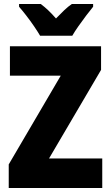

<svg xmlns="http://www.w3.org/2000/svg" viewBox="-20 -947 558 967"><path d="M495 0H24V-119L286 -566H30V-714H489V-595L227 -149H495ZM182 -767Q171 -786 152 -814Q133 -842 112 -869Q91 -896 76 -913V-927H185Q204 -913 222.5 -895.5Q241 -878 262 -854Q285 -878 304 -896Q323 -914 342 -927H449V-913Q434 -895 414 -868.5Q394 -842 375 -815Q356 -788 344 -767Z"/></svg>

Font: Noto Sans Bengali Condensed Black
Style: Regular
Weight: 900
Width: 3
Designer: Joana Ranito - Universal Thirst; Jelle Bosma - Monotype Design Team
Foundry: Universal Thirst ehf.
Version: Version 3.000; ttfautohint (v1.8.4.7-5d5b)